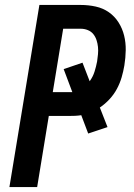

<svg xmlns="http://www.w3.org/2000/svg" viewBox="-20 -755 540 775"><path d="M18 0 139 -735H306Q337 -735 366.5 -728.5Q396 -722 419.5 -705.5Q443 -689 458.5 -664.5Q474 -640 481 -611.5Q488 -583 487.5 -552.5Q487 -522 482 -491Q478 -467 471 -443Q464 -419 452 -396.5Q440 -374 422 -354.5Q404 -335 383 -321L414 -242L336 -216L308 -290Q295 -288 283 -287.5Q271 -287 259 -287H177L130 0ZM193 -383H272L237 -476L313 -502L342 -427Q355 -445 361.5 -465.5Q368 -486 372 -507Q374 -521 375.5 -536Q377 -551 375.5 -565.5Q374 -580 369.5 -593.5Q365 -607 356.5 -617.5Q348 -628 334.5 -633.5Q321 -639 306 -639H235Z"/></svg>

Font: Iosevka
Style: Bold Italic
Weight: 700
Italic angle: -9°
Monospace: yes
Designer: Belleve Invis
Foundry: Belleve Invis
Version: Version 32.5.0; ttfautohint (v1.8.4)